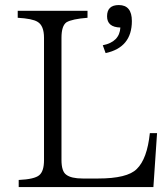

<svg xmlns="http://www.w3.org/2000/svg" viewBox="-20 -757 647 767"><path d="M50.8 -713.9H329.6V-686Q268.1 -681.2 245.6 -668Q225.6 -653.8 225.6 -606V-118.2Q225.6 -72.3 244.6 -59.1Q264.2 -43.9 310.5 -43.9H371.6Q488.8 -43.9 526.4 -82Q567.9 -122.1 578.6 -225.1H607.4L592.8 -9.8H54.7V-38.1Q117.7 -41 136.7 -57.1Q155.8 -72.8 155.8 -117.2V-606Q155.8 -654.8 129.9 -669.9Q109.4 -682.6 50.8 -686ZM390.6 -576.2Q457.5 -589.4 460.9 -647Q407.7 -648.4 407.7 -691.9Q407.7 -736.8 454.6 -736.8Q506.8 -736.8 506.8 -672.9Q506.8 -567.4 401.9 -544.9Z"/></svg>

Font: I.MingCP
Style: Regular
Weight: 400
Designer: I.Font Project
Version: Version 8.000; Sep 06, 2022